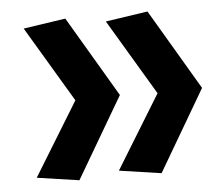

<svg xmlns="http://www.w3.org/2000/svg" viewBox="-43 -574 706 613"><g transform="rotate(-5 310.0 -267.0)"><path d="M450.9 -526 603.3 -267.8 495.2 -204.6 315.8 -505.8ZM315.8 -27.7 494.6 -319.2 603.3 -267.8 450.9 -7.8ZM187.6 -526.3 340 -268.1 231.9 -204.9 52.5 -506.1ZM52.5 -28 231.2 -319.5 340 -268.1 187.6 -8.2Z"/></g></svg>

Font: Monaspace Neon Var ExtraLight
Style: Regular
Weight: 200
Designer: Riley Cran and the Lettermatic Team
Version: Version 1.200 (Monaspace Neon Var)